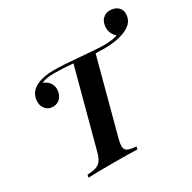

<svg xmlns="http://www.w3.org/2000/svg" viewBox="-184 -1042 1227 1227"><g transform="rotate(-30 429.0 -429.0)"><path d="M774.9 -857.9Q804.7 -857.9 822.3 -848.1Q858.4 -828.1 857.9 -788.1Q857.4 -726.6 793 -695.3Q728.5 -664.1 622.1 -664.1Q596.7 -664.1 563.5 -666L417 -116.2Q409.7 -88.4 409.7 -70.3Q410.2 -52.7 418 -42Q432.6 -22.9 492.2 -20L487.8 0Q424.8 -2.9 304.7 -2.9Q184.6 -2.9 127 0L130.9 -20Q173.8 -21.5 197.3 -30.3Q220.7 -39.1 234.4 -58.6Q248 -78.1 257.8 -116.2L408.7 -680.7Q333 -688 269.5 -688Q206.1 -688 175.8 -670.9Q202.1 -663.6 218.8 -641.6Q235.4 -619.6 235.8 -593.3Q235.4 -567.4 225.6 -547.9Q204.1 -505.9 158.2 -505.9Q125 -505.9 105.5 -528.3Q85.9 -550.8 85.9 -582Q85.9 -650.4 150.9 -682.1Q200.2 -706.1 274.4 -706.1Q348.6 -706.1 464.4 -695.3Q580.1 -684.6 638.7 -684.1Q697.3 -684.1 736.8 -697.3Q702.1 -729.5 702.1 -771Q702.1 -812.5 723.6 -835Q745.1 -857.4 774.9 -857.9Z"/></g></svg>

Font: PlayfairDisplay-BoldItalic
Style: Bold Italic
Weight: 700
Italic angle: -14.9847°
Designer: Claus Eggers Sørensen
Foundry: Claus Eggers Sørensen
Version: Version 1.002;PS 001.002;hotconv 1.0.70;makeotf.lib2.5.58329